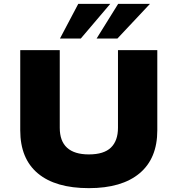

<svg xmlns="http://www.w3.org/2000/svg" viewBox="-20 -965 921 996"><path d="M441 11Q268 11 176.5 -65.5Q85 -142 85 -289V-705H290V-302Q290 -233 328 -198.5Q366 -164 441 -164Q519 -164 555.5 -199.5Q592 -235 592 -302V-705H796V-289Q796 -143 704 -66Q612 11 441 11ZM291 -765 386 -945H552L399 -765ZM481 -765 593 -945H758L589 -765Z"/></svg>

Font: Nunito Sans 7pt SemiExpanded Black
Style: Regular
Weight: 900
Width: 6
Designer: Vernon Adams
Foundry: Vernon Adams
Version: Version 3.101;gftools[0.9.27]